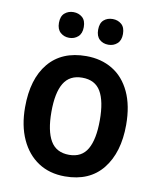

<svg xmlns="http://www.w3.org/2000/svg" viewBox="-84 -807 728 883"><g transform="rotate(10 280.0 -365.5)"><path d="M516 -272Q516 -143 455 -66.5Q394 10 279 10Q207 10 154.5 -24.5Q102 -59 73 -122.5Q44 -186 44 -272Q44 -404 105.5 -478Q167 -552 281 -552Q351 -552 404 -520Q457 -488 486.5 -425Q516 -362 516 -272ZM167 -272Q167 -183 194 -137Q221 -91 281 -91Q340 -91 366.5 -137Q393 -183 393 -272Q393 -361 366.5 -406Q340 -451 280 -451Q221 -451 194 -406Q167 -361 167 -272ZM130 -681Q130 -712 147 -726.5Q164 -741 188 -741Q212 -741 229 -726.5Q246 -712 246 -681Q246 -651 229 -636Q212 -621 188 -621Q164 -621 147 -636Q130 -651 130 -681ZM313 -681Q313 -712 329.5 -726.5Q346 -741 371 -741Q395 -741 412 -726.5Q429 -712 429 -681Q429 -651 412 -636Q395 -621 371 -621Q346 -621 329.5 -636Q313 -651 313 -681Z"/></g></svg>

Font: Noto Sans Sinhala SemiCondensed SemiBold
Style: Regular
Weight: 600
Width: 4
Designer: Jelle Bosma - Monotype Design Team
Foundry: Monotype Imaging Inc.
Version: Version 2.006; ttfautohint (v1.8.4.7-5d5b)